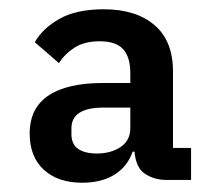

<svg xmlns="http://www.w3.org/2000/svg" viewBox="-20 -724 474 414"><path d="M392 -336H339Q313 -336 293 -349Q273 -362 270 -397H266Q255 -365 227 -347.5Q199 -330 157 -330Q105 -330 74.5 -358Q44 -386 44 -436Q44 -491 84.5 -518Q125 -545 201 -545H261V-566Q261 -601 245.5 -618Q230 -635 195 -635Q162 -635 141 -621.5Q120 -608 107 -588L55 -633Q72 -663 108.5 -683.5Q145 -704 204 -704Q273 -704 313 -670Q353 -636 353 -570V-405H392ZM203 -492Q134 -492 134 -447V-435Q134 -413 148.5 -403Q163 -393 189 -393Q219 -393 240 -407Q261 -421 261 -448V-492Z"/></svg>

Font: IBM Plex Sans Thai SmBld
Style: Regular
Weight: 600
Designer: Mike Abbink, Paul van der Laan, Pieter van Rosmalen, Ben Mitchell, Mark Frömberg
Foundry: Bold Monday
Version: Version 1.2